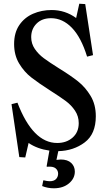

<svg xmlns="http://www.w3.org/2000/svg" viewBox="-20 -804 588 1034"><path d="M390 -707 407 -784 439 -782 481 -507 449 -499Q417 -603 367 -654.5Q317 -706 255 -706Q206 -706 177 -677Q148 -648 148 -604Q148 -569 167.5 -540.5Q187 -512 216 -490.5Q245 -469 296 -437Q361 -397 400.5 -365.5Q440 -334 468 -287.5Q496 -241 496 -178Q496 -82 436 -37Q376 8 294 10L284 57Q300 55 307 55Q344 55 363.5 73.5Q383 92 383 120Q383 157 351.5 183.5Q320 210 270 210Q237 210 207 198L213 168L215 167Q235 172 247 172Q271 172 282 160Q293 148 293 131Q293 114 279.5 102.5Q266 91 233 94L231 92L246 7Q181 -2 134 -34L116 44L84 42L42 -243L74 -251Q157 -34 288 -34Q338 -34 371 -63Q404 -92 404 -141Q404 -178 384 -208Q364 -238 333.5 -260.5Q303 -283 251 -316Q187 -357 148.5 -387Q110 -417 83 -462Q56 -507 56 -567Q56 -628 84 -669Q112 -710 158 -730Q204 -750 258 -750Q331 -750 390 -707Z"/></svg>

Font: Minipax
Style: Regular
Weight: 400
Designer: Raphaël Ronot, Igor Stepanchenko (Cyrillic)
Foundry: steppetype
Version: Version 1.002